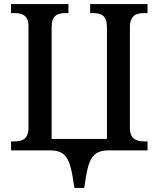

<svg xmlns="http://www.w3.org/2000/svg" viewBox="-20 -734 774 937"><path d="M343 183H391L400 126C416 31 441 0 511 0H700V-44H684C646 -44 614 -55 614 -110V-601C614 -658 644 -670 683 -670H700V-714H420V-670H435C474 -670 502 -658 502 -602V-56H232V-602C232 -658 260 -670 299 -670H314V-714H34V-670H51C89 -670 119 -659 119 -605V-113C119 -55 90 -44 51 -44H34V0H224C293 0 318 31 334 126Z"/></svg>

Font: Noto Serif SemiCondensed Medium
Style: Regular
Weight: 500
Width: 4
Designer: Monotype Design Team
Foundry: Monotype Imaging Inc.
Version: Version 2.014